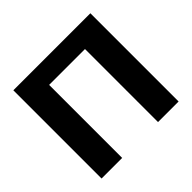

<svg xmlns="http://www.w3.org/2000/svg" viewBox="-172 -924 1121 1121"><g transform="rotate(-45 388.5 -364.0)"><path d="M706.5 0H536.5V-603H240.5V0H70.5V-728.5H706.5Z"/></g></svg>

Font: Lato
Style: Regular
Weight: 900
Designer: Lukasz Dziedzic with Adam Twardoch and Botio Nikoltchev
Foundry: tyPoland Lukasz Dziedzic
Version: Version 2.010; 2014-09-01; http://www.latofonts.com/; ttfaut